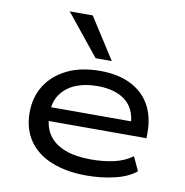

<svg xmlns="http://www.w3.org/2000/svg" viewBox="-85 -846 902 936"><g transform="rotate(10 366.0 -378.0)"><path d="M404 9Q304 9 230 -21Q156 -51 117 -108.5Q78 -166 78 -246Q78 -322 114.5 -380Q151 -438 219 -471.5Q287 -505 382 -505Q471 -505 533.5 -474Q596 -443 628.5 -386Q661 -329 661 -250V-221H150V-289H599L574 -267Q573 -348 522.5 -389Q472 -430 382 -430Q321 -430 275 -411Q229 -392 202 -354.5Q175 -317 175 -262V-250Q175 -192 202 -152.5Q229 -113 282 -92.5Q335 -72 412 -72Q471 -72 524 -83.5Q577 -95 616 -124L648 -55Q608 -22 542 -6.5Q476 9 404 9ZM349 -562 185 -765H299L429 -562Z"/></g></svg>

Font: Nunito Sans 7pt Expanded
Style: Regular
Weight: 400
Width: 7
Designer: Vernon Adams
Foundry: Vernon Adams
Version: Version 3.101;gftools[0.9.27]